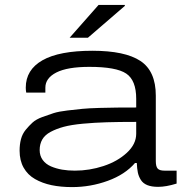

<svg xmlns="http://www.w3.org/2000/svg" viewBox="-20 -743 736 775"><path d="M261.2 -590.8 377.9 -723.1H483.9V-719.2L335 -590.8ZM271 12.2Q225.1 12.2 188 4.4Q150.9 -3.4 121.3 -20.3Q91.8 -37.1 75.4 -66.2Q59.1 -95.2 59.1 -134.8Q59.1 -160.2 64.7 -181.4Q70.3 -202.6 83.7 -219Q97.2 -235.4 111.3 -248.3Q125.5 -261.2 150.6 -270.5Q175.8 -279.8 196.5 -286.4Q217.3 -293 252.4 -297.1Q287.6 -301.3 313 -303.7Q338.4 -306.2 381.6 -307.4Q424.8 -308.6 452.9 -308.8Q481 -309.1 529.8 -309.1V-344.2Q529.8 -418.9 489.5 -446Q449.2 -473.1 340.8 -473.1Q252 -473.1 207.5 -450.4Q163.1 -427.7 163.1 -389.2V-369.1H85.9Q84 -378.9 84 -389.2Q84 -461.4 151.6 -499.8Q219.2 -538.1 353 -538.1Q484.4 -538.1 546.6 -497.1Q608.9 -456.1 608.9 -356.9V-92.8Q608.9 -70.8 616.5 -62.5Q624 -54.2 644 -54.2H692.9V-2Q650.4 11.2 618.2 11.2Q591.8 11.2 574.5 4.2Q557.1 -2.9 548.3 -17.1Q539.6 -31.2 536.4 -46.6Q533.2 -62 532.2 -85H524.9Q484.9 -38.6 415.3 -13.2Q345.7 12.2 271 12.2ZM282.2 -54.2Q341.3 -54.2 397.7 -72.8Q454.1 -91.3 491.9 -126.2Q529.8 -161.1 529.8 -203.1V-251Q460 -251 410.6 -249.5Q361.3 -248 314.5 -243.7Q267.6 -239.3 237.5 -231.2Q207.5 -223.1 184.3 -210.7Q161.1 -198.2 150.6 -179.9Q140.1 -161.6 140.1 -137.2Q140.1 -114.3 152.3 -97.4Q164.6 -80.6 185.5 -71.5Q206.5 -62.5 230.5 -58.3Q254.4 -54.2 282.2 -54.2Z"/></svg>

Font: Archivo Expanded Light
Style: Regular
Weight: 300
Width: 7
Designer: Hector Gatti
Foundry: Omnibus-Type
Version: Version 2.001